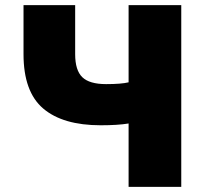

<svg xmlns="http://www.w3.org/2000/svg" viewBox="-20 -731 820 751"><path d="M374 -241Q226 -241 149 -306.5Q72 -372 72 -519V-711H274V-519Q274 -456 302 -429Q330 -402 395 -402Q454 -402 483 -409V-711H689V0H483V-248Q441 -241 374 -241Z"/></svg>

Font: Nebula Sans Black
Style: Regular
Weight: 900
Designer: Paul D. Hunt for Adobe (as Source Sans)
Foundry: Nebula Entertainment & Broadcasting LLC
Version: Version 1.010